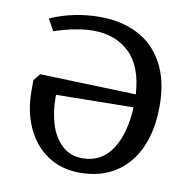

<svg xmlns="http://www.w3.org/2000/svg" viewBox="-81 -792 892 888"><g transform="rotate(10 365.5 -348.0)"><path d="M65 -317V-369L91 -402L543 -387Q535 -517 469.5 -580Q404 -643 299 -643Q258 -643 210 -633.5Q162 -624 116 -608L86 -663Q196 -711 320 -711Q419 -711 496 -672Q573 -633 617 -552.5Q661 -472 661 -352Q661 -242 625 -159.5Q589 -77 519 -31Q449 15 350 15Q262 15 197.5 -29Q133 -73 99 -148.5Q65 -224 65 -317ZM350 -53Q440 -53 489 -128Q538 -203 543 -326L180 -321V-308Q180 -240 198 -182.5Q216 -125 254.5 -89Q293 -53 350 -53Z"/></g></svg>

Font: Andada Pro Medium
Style: Regular
Weight: 500
Designer: Carolina Giovagnoli
Foundry: Huerta Tipografica
Version: Version 3.005; ttfautohint (v1.8.4)